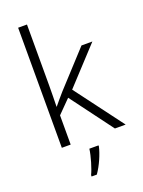

<svg xmlns="http://www.w3.org/2000/svg" viewBox="-178 -841 851 1142"><g transform="rotate(-20 247.0 -269.5)"><path d="M144 -374V-760H88V0H144V-185L225 -267L424 0H492L264 -304L475 -532H406L204 -312C184 -290 161 -261 143 -240H142C143 -284 144 -332 144 -374ZM298 68V61H240C235 104 212 180 196 212V221H229C261 176 288 112 298 68Z"/></g></svg>

Font: Noto Sans Gurmukhi Light
Style: Regular
Weight: 300
Designer: Jelle Bosma - Monotype Design Team
Foundry: Monotype Imaging Inc.
Version: Version 2.004